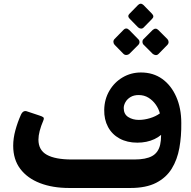

<svg xmlns="http://www.w3.org/2000/svg" viewBox="-20 -978 999 1004"><path d="M342 5Q255 5 189 -20.5Q123 -46 86 -95Q49 -144 49 -216Q49 -255 60.5 -297Q72 -339 89 -377Q101 -404 123 -395L186 -374Q199 -370 205.5 -365.5Q212 -361 207 -349Q181 -288 181 -248Q181 -193 225 -168.5Q269 -144 356 -144H476V5ZM460 5Q444 5 439 -0.5Q434 -6 434 -14Q434 -22 434 -27V-113Q434 -131 438.5 -137.5Q443 -144 460 -144H683Q743 -144 775.5 -162Q808 -180 817.5 -221.5Q827 -263 818 -334L848 -302Q827 -269 787.5 -250.5Q748 -232 698 -232Q645 -232 605.5 -253.5Q566 -275 545 -314Q524 -353 525 -404Q526 -459 552 -503.5Q578 -548 621.5 -573.5Q665 -599 717 -599Q781 -599 828 -565.5Q875 -532 901.5 -472Q928 -412 928 -335Q929 -266 918 -204.5Q907 -143 878 -96Q849 -49 796.5 -22Q744 5 662 5ZM706 -351Q734 -351 764 -360Q794 -369 816 -385Q810 -409 794.5 -431Q779 -453 756.5 -467Q734 -481 705 -481Q680 -481 662.5 -470.5Q645 -460 636 -444Q627 -428 627 -413Q627 -381 650.5 -366Q674 -351 706 -351ZM731 -834Q725 -828 717 -828.5Q709 -829 702 -835L658 -880Q644 -894 658 -907L702 -952Q716 -965 730 -952L774 -907Q789 -892 775 -879ZM656 -696Q650 -691 641 -690.5Q632 -690 625 -697L579 -744Q573 -751 573 -759.5Q573 -768 579 -774L625 -821Q640 -837 656 -821L702 -774Q709 -768 709.5 -759Q710 -750 703 -743ZM809 -696Q802 -689 793.5 -690Q785 -691 778 -697L731 -744Q725 -750 725 -759.5Q725 -769 731 -774L778 -821Q794 -835 808 -821L855 -774Q861 -768 861.5 -759Q862 -750 855 -743Z"/></svg>

Font: Rubik SemiBold
Style: Italic
Weight: 600
Italic angle: -12°
Designer: Hubert and Fischer
Foundry: Hubert and Fischer
Version: Version 2.300;gftools[0.9.30]